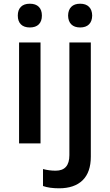

<svg xmlns="http://www.w3.org/2000/svg" viewBox="-20 -767 588 1027"><path d="M91.8 -636.7Q75.2 -653.3 75.2 -683.6Q75.2 -713.9 91.8 -730.5Q108.4 -747.1 139.6 -747.1Q170.9 -747.1 187.5 -730.5Q204.1 -713.9 204.1 -683.6Q204.1 -653.3 187.5 -636.7Q170.9 -620.1 139.6 -620.1Q108.4 -620.1 91.8 -636.7ZM196.8 0H82V-540H196.8ZM344.2 -683.6Q344.7 -713.9 361.3 -730.5Q377.9 -747.1 408.7 -747.1Q439.5 -747.1 456.1 -730.5Q472.7 -713.9 473.1 -683.6Q472.7 -653.3 456.1 -636.7Q439.5 -620.1 408.7 -620.1Q377.9 -620.1 361.3 -636.7Q344.7 -653.3 344.2 -683.6ZM295.9 240.2Q244.1 240.2 210 228V137.2Q243.2 146 277.8 146Q351.1 146 351.1 63V-540H465.8V70.8Q465.8 154.3 421.9 197.3Q377.9 240.2 295.9 240.2Z"/></svg>

Font: OpenSans-Semibold
Style: Regular
Weight: 600
Foundry: Ascender Corporation
Version: Version 1.10